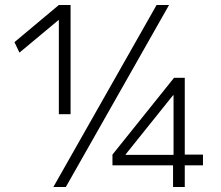

<svg xmlns="http://www.w3.org/2000/svg" viewBox="-20 -750 885 770"><path d="M194 0 608 -730H658L244 0ZM216 -292V-669H214L58 -539L38 -581L216 -730H263V-292ZM674 0V-87H431V-130L678 -438H721V-130H794V-87H721V0ZM484 -129H676V-368H674L484 -131Z"/></svg>

Font: M PLUS 2 Light
Style: Regular
Weight: 300
Designer: Coji Morishita
Foundry: UNDERFOREST DESIGN
Version: Version 1.001